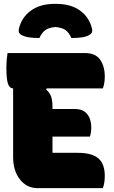

<svg xmlns="http://www.w3.org/2000/svg" viewBox="-20 -975 590 995"><path d="M184 -778Q153 -778 129.5 -781.5Q106 -785 89 -795Q73 -804 78 -826Q92 -885 140 -920Q188 -955 263 -955H271Q347 -955 395 -920Q443 -885 457 -826Q462 -805 445 -795Q429 -785 405.5 -781.5Q382 -778 350 -778Q337 -807 319 -819.5Q301 -832 267 -835Q233 -832 215.5 -819.5Q198 -807 184 -778ZM174 0Q119 0 83.5 -45Q48 -90 48 -161V-517Q28 -518 20.5 -543.5Q13 -569 13 -625Q13 -663 19 -700H421Q475 -700 499 -665.5Q523 -631 523 -578Q523 -543 513 -517H222L219 -511Q239 -494 245.5 -473Q252 -452 252 -422V-410H368Q411 -410 432 -383.5Q453 -357 453 -315Q453 -288 446 -267H252V-183H383Q456 -183 489.5 -154.5Q523 -126 523 -63Q523 -27 513 0Z"/></svg>

Font: Recursive Sn Csl St Blk
Style: Regular
Weight: 900
Version: Version 1.079;hotconv 1.0.112;makeotfexe 2.5.65598; ttfautoh